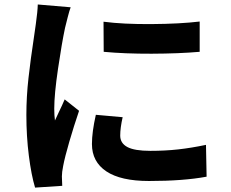

<svg xmlns="http://www.w3.org/2000/svg" viewBox="-20 -801 1040 865"><path d="M879.6 -704V-567.6Q784.6 -559.4 663.2 -559Q541.8 -558.6 447.2 -567.6L446.4 -703.2Q534.8 -691.6 662.9 -692.5Q791 -693.4 879.6 -704ZM521.6 -190Q521.6 -155.8 553.8 -138.6Q586 -121.4 657.2 -121.4Q723.8 -121.4 782.6 -127.9Q841.4 -134.4 908 -148.4L910.8 -5Q806 14.4 651.2 14.4Q523.8 14.4 459 -29Q394.2 -72.4 394.2 -152Q394.2 -206.4 411.8 -283.8L532.6 -273Q521.6 -225.2 521.6 -190ZM273 -675.4Q258.4 -606.6 241.4 -491.4Q224.4 -376.2 224.4 -311.6Q224.4 -280.4 227.6 -258.2L244.2 -294Q261 -328.4 271.4 -353.2L336.2 -301.8Q312.6 -232.4 292.3 -162.7Q272 -93 264.6 -53.4Q258.8 -24.8 258.8 -6.2Q259.2 20.2 260.4 36.2L138 44.2Q121.2 -11.6 110 -99.2Q98.8 -186.8 98.8 -283Q98.8 -365 108.4 -450.1Q118 -535.2 132.4 -629.8L139.4 -678.6L141.4 -692.6Q149.4 -749.4 150.2 -780.8L298.4 -768.2Q292.8 -753.8 285.2 -724Q277.6 -694.2 273 -675.4Z"/></svg>

Font: 寒蝉端黑体 Light
Style: Regular
Weight: 300
Designer: ChillDuanSans {Warren2060}; 
Source Han Sans {Ryoko NISHIZUKA 西塚涼子 (kana, bopomofo & ideographs); Paul D. Hunt (Latin, G
Foundry: ChillType&Adobe
Version: Version 1.300;Glyphs 3.3 (3306)